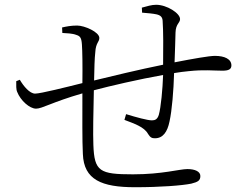

<svg xmlns="http://www.w3.org/2000/svg" viewBox="-20 -776 1040 804"><path d="M575 -723C600 -721 621 -719 635 -716C653 -712 660 -704 661 -689C664 -649 664 -567 663 -505C568 -486 435 -454 374 -439C375 -489 376 -532 379 -557C381 -597 396 -600 396 -617C396 -642 334 -669 303 -669C277 -669 258 -665 240 -661L241 -638C259 -637 284 -636 299 -630C315 -625 321 -619 323 -590C325 -564 326 -500 325 -428C261 -412 150 -384 127 -384C104 -384 78 -416 63 -442L48 -436C48 -419 47 -402 52 -391C66 -355 104 -321 131 -321C157 -321 197 -348 325 -385C325 -289 324 -187 327 -131C331 -23 406 8 545 8C651 8 742 1 781 -7C809 -14 819 -20 819 -39C819 -58 796 -68 765 -68C731 -68 660 -46 537 -46C397 -46 375 -58 371 -169C369 -215 371 -311 373 -398C441 -416 561 -444 663 -462C661 -403 654 -327 645 -295C639 -276 629 -272 616 -272C598 -272 550 -285 508 -298L501 -274C540 -259 584 -245 600 -215C610 -199 617 -197 629 -197C662 -197 681 -223 690 -268C700 -313 707 -397 709 -470C731 -474 752 -476 770 -478C835 -485 873 -480 911 -480C936 -480 949 -485 949 -502C949 -529 920 -542 880 -542C856 -542 788 -530 711 -515C713 -564 714 -608 715 -640C716 -676 734 -680 734 -696C734 -721 678 -756 634 -756C615 -756 596 -750 574 -744Z"/></svg>

Font: Noto Serif CJK JP Light
Style: Regular
Weight: 300
Designer: Ryoko NISHIZUKA 西塚涼子 (kana & ideographs); Frank Grießhammer (Latin, Greek & Cyrillic); Wenlong ZHANG 张文龙 (bopomofo); San
Foundry: Adobe Systems Incorporated
Version: Version 1.001;PS 1.001;hotconv 16.6.54;makeotf.lib2.5.65590